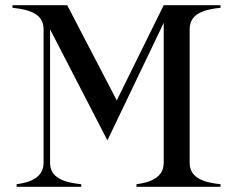

<svg xmlns="http://www.w3.org/2000/svg" viewBox="-20 -720 901 740"><path d="M830 -690V-700H611L430 -333L239 -700H28V-690C97 -683 148 -665 148 -607V-93C148 -36 97 -17 44 -10V0H293V-10C223 -17 173 -36 173 -93V-607L394 -179L611 -632V-93C611 -36 560 -17 506 -10V0H830V-10C761 -17 711 -36 711 -93V-607C711 -665 761 -683 830 -690Z"/></svg>

Font: Sprat
Style: Regular
Weight: 400
Designer: Ethan Nakache
Foundry: Collletttivo
Version: Version 2.000;Glyphs 3.2 (3217)